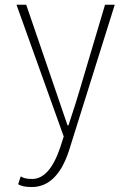

<svg xmlns="http://www.w3.org/2000/svg" viewBox="-20 -546 540 790"><path d="M110.4 223.6Q72.3 223.6 54.7 211.9L65.4 179.7Q80.1 190.4 112.3 190.4Q183.6 190.4 227.5 61.5L242.2 15.6L47.9 -526.4H87.9L206.1 -181.6Q211.9 -163.1 230.5 -109.9Q249 -56.6 257.8 -30.3H261.7Q297.9 -139.6 309.6 -181.6L412.1 -526.4H452.1L263.7 74.2Q214.8 223.6 110.4 223.6Z"/></svg>

Font: GenEi Gothic M ExtraLight
Style: Regular
Weight: 200
Designer: o_tamon (Modified); [Source Han Sans]
Ryoko NISHIZUKA  (kana & ideographs); Paul D. Hunt (Latin, Greek & Cyrillic); Wenl
Version: Version 1.1a;Original Version 1.004